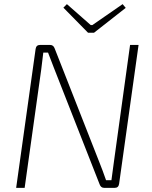

<svg xmlns="http://www.w3.org/2000/svg" viewBox="-20 -907 732 927"><path d="M587 -869 434 -749H405L286 -870L303 -887L418 -786H426L572 -887ZM649 -690 555 -19Q552 0 534 0H483Q467 0 461 -17L240 -580Q215 -645 212 -653H189Q183 -601 179 -571L99 0H58L152 -671Q155 -690 173 -690H222Q238 -690 244 -673L460 -123Q475 -86 492 -37H518Q529 -123 530 -126L608 -690Z"/></svg>

Font: Exo 2.0 Extra Light
Style: Italic
Weight: 250
Italic angle: -8°
Designer: Natanael Gama
Version: Version 1.001;PS 001.001;hotconv 1.0.70;makeotf.lib2.5.58329